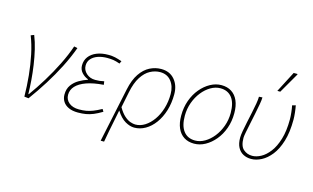

<svg xmlns="http://www.w3.org/2000/svg" viewBox="-104 -1032 2471 1514"><g transform="rotate(15 1132.0 -275.0)"><path d="M125 0Q124 -86 115.5 -171.5Q107 -257 90.5 -335.5Q74 -414 48 -480L74 -490Q94 -440 108 -381Q122 -322 131 -260Q140 -198 144.5 -138.5Q149 -79 150 -28H154Q202 -94 249.5 -171.5Q297 -249 337 -329.5Q377 -410 402 -484L430 -478Q400 -396 358.5 -314.5Q317 -233 267 -153.5Q217 -74 160 4Z M564 12Q520 12 489 -2Q458 -16 442 -41Q426 -66 426 -98Q426 -145 449 -176.5Q472 -208 506 -227.5Q540 -247 574 -258V-262Q544 -273 522 -297.5Q500 -322 500 -356Q500 -397 522.5 -427Q545 -457 585.5 -473.5Q626 -490 680 -490Q712 -490 736 -484.5Q760 -479 792 -468L782 -446Q751 -457 729 -460.5Q707 -464 678 -464Q637 -464 603 -452.5Q569 -441 548.5 -418Q528 -395 528 -362Q528 -325 557.5 -298.5Q587 -272 630 -272Q650 -272 665 -273.5Q680 -275 702 -280L706 -252Q623 -246 567 -226Q511 -206 482.5 -175Q454 -144 454 -104Q454 -64 484.5 -39Q515 -14 566 -14Q599 -14 625 -18.5Q651 -23 679.5 -34Q708 -45 746 -66L758 -46Q720 -23 689.5 -10.5Q659 2 629.5 7Q600 12 564 12Z M796 180 890 -264Q907 -345 941 -395Q975 -445 1019.5 -467.5Q1064 -490 1112 -490Q1182 -490 1222 -443Q1262 -396 1262 -324Q1262 -251 1243 -189.5Q1224 -128 1190.5 -82.5Q1157 -37 1114 -12.5Q1071 12 1024 12Q989 12 950 -10.5Q911 -33 876 -88Q866 -36 857.5 5Q849 46 841 87Q833 128 824 180ZM1026 -14Q1067 -14 1104 -37.5Q1141 -61 1170.5 -102.5Q1200 -144 1217 -199.5Q1234 -255 1234 -318Q1234 -381 1201 -422.5Q1168 -464 1110 -464Q1069 -464 1029.5 -443Q990 -422 959 -374Q928 -326 912 -246L886 -118Q911 -75 936.5 -52.5Q962 -30 985.5 -22Q1009 -14 1026 -14Z M1512 12Q1464 12 1429.5 -10Q1395 -32 1376.5 -74Q1358 -116 1358 -176Q1358 -243 1378.5 -300Q1399 -357 1434.5 -399.5Q1470 -442 1514 -466Q1558 -490 1604 -490Q1652 -490 1686.5 -468Q1721 -446 1739.5 -404Q1758 -362 1758 -302Q1758 -235 1737.5 -178Q1717 -121 1681.5 -78.5Q1646 -36 1602.5 -12Q1559 12 1512 12ZM1514 -14Q1554 -14 1592.5 -36.5Q1631 -59 1662 -98Q1693 -137 1711.5 -188Q1730 -239 1730 -296Q1730 -379 1696.5 -421.5Q1663 -464 1602 -464Q1562 -464 1523.5 -441.5Q1485 -419 1454 -380Q1423 -341 1404.5 -290Q1386 -239 1386 -182Q1386 -100 1419.5 -57Q1453 -14 1514 -14Z M1978 12Q1942 12 1913.5 -3Q1885 -18 1868.5 -49Q1852 -80 1852 -128Q1852 -148 1858 -182.5Q1864 -217 1873 -259Q1882 -301 1891 -343Q1900 -385 1906 -420.5Q1912 -456 1912 -478L1940 -480Q1940 -460 1933.5 -423.5Q1927 -387 1918 -342.5Q1909 -298 1900 -255.5Q1891 -213 1884.5 -180Q1878 -147 1878 -134Q1878 -67 1908 -40.5Q1938 -14 1980 -14Q2014 -14 2051 -34Q2088 -54 2120.5 -96.5Q2153 -139 2173.5 -206.5Q2194 -274 2194 -368Q2194 -392 2190.5 -424.5Q2187 -457 2182 -480L2210 -488Q2215 -463 2218.5 -430.5Q2222 -398 2222 -374Q2222 -271 2199.5 -197.5Q2177 -124 2140.5 -78Q2104 -32 2061.5 -10Q2019 12 1978 12ZM2040 -560 2128 -730H2158L2160 -726L2064 -560Z"/></g></svg>

Font: Source Sans 3 VF
Style: Italic
Weight: 200
Italic angle: -11°
Designer: Paul D. Hunt
Foundry: Adobe Systems Incorporated
Version: Version 3.042;hotconv 1.0.118;makeotfexe 2.5.65603